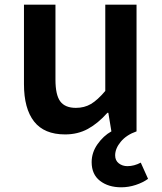

<svg xmlns="http://www.w3.org/2000/svg" viewBox="-20 -559 690 817"><path d="M370 131Q370 90 395 54.5Q420 19 454 0L441 -79H437Q397 -34 354 -10.5Q311 13 257 13Q168 13 125 -42Q82 -97 82 -201V-539H216V-220Q216 -155 236.5 -127.5Q257 -100 303 -100Q339 -100 367 -116.5Q395 -133 428 -172V-539H561V0Q518 15 494 44Q470 73 470 102Q470 124 485.5 136Q501 148 522 148Q551 148 579 133L610 202Q588 218 557.5 228Q527 238 496 238Q441 238 405.5 210.5Q370 183 370 131Z"/></svg>

Font: Nebula Sans Semibold
Style: Regular
Weight: 600
Designer: Paul D. Hunt for Adobe (as Source Sans)
Foundry: Nebula Entertainment & Broadcasting LLC
Version: Version 1.010